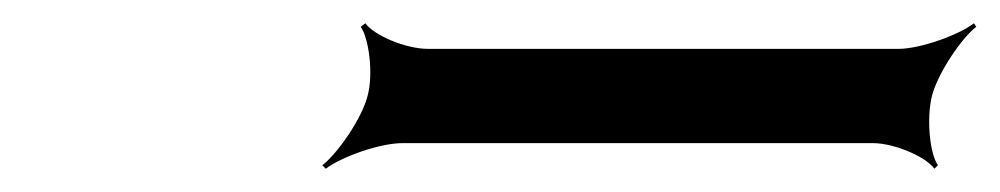

<svg xmlns="http://www.w3.org/2000/svg" viewBox="-20 -753 859 165"><path d="M781 -671C786 -690 806 -720 819 -730L817 -733C804 -723 771 -711 752 -711H348C328 -711 301 -723 294 -733L290 -730C297 -720 301 -690 296 -671C291 -651 270 -621 257 -611L260 -608C273 -618 306 -630 326 -630H730C749 -630 776 -618 783 -608L786 -611C779 -621 776 -651 781 -671Z"/></svg>

Font: Asimov
Style: EdgeWideIt
Weight: 500
Designer: Google
Version: Version 2.000980: 2014